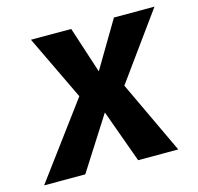

<svg xmlns="http://www.w3.org/2000/svg" viewBox="-128 -618 729 706"><g transform="rotate(-15 237.0 -265.0)"><path d="M518.1 -529.8 335.9 -277.8 466.8 0H314L241.2 -201.2L112.8 0H-43.9L166 -283.2L47.9 -529.8H201.2L258.8 -353L363.8 -529.8Z"/></g></svg>

Font: FiraGO SemiBold
Style: Italic
Weight: 600
Italic angle: -8°
Designer: bBox Type GmbH
Foundry: bBox Type GmbH
Version: Version 1.001;PS 001.001;hotconv 1.0.88;makeotf.lib2.5.64775